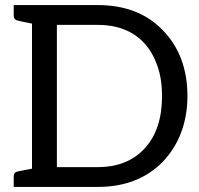

<svg xmlns="http://www.w3.org/2000/svg" viewBox="-20 -736 783 756"><path d="M692 -211Q667 -147 620 -98Q523 0 365 0H34V-42Q34 -58 50 -61L106 -72V-643Q60 -652 50 -655Q34 -658 34 -674V-716H365Q525 -716 620 -618Q718 -518 718 -358Q718 -278 692 -211ZM600 -476Q581 -530 550 -564Q483 -638 365 -638H204V-78H365Q482 -78 550 -152Q618 -226 618 -358Q618 -425 600 -476Z"/></svg>

Font: Aleo
Style: Regular
Weight: 400
Designer: Alessio Laiso
Version: Version 1.1